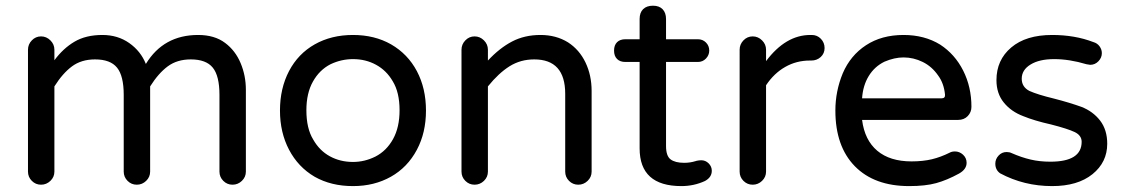

<svg xmlns="http://www.w3.org/2000/svg" viewBox="-20 -629 3867 660"><path d="M825.2 -320.3V-39.1Q825.2 -20.5 811.5 -7.3Q797.9 5.9 779.3 5.9Q760.7 5.9 747.6 -7.3Q734.4 -20.5 734.4 -39.1V-302.7Q734.4 -368.2 711.4 -396.5Q688.5 -424.8 635.7 -424.8Q588.9 -424.8 556.6 -400.9Q524.4 -377 496.1 -332V-39.1Q496.1 -20.5 482.4 -7.3Q468.8 5.9 450.2 5.9Q431.6 5.9 418.5 -7.3Q405.3 -20.5 405.3 -39.1V-302.7Q405.3 -368.2 382.3 -396.5Q359.4 -424.8 306.6 -424.8Q259.8 -424.8 227.5 -400.9Q195.3 -377 167 -332V-39.1Q167 -20.5 153.3 -7.3Q139.6 5.9 121.1 5.9Q102.5 5.9 89.4 -7.3Q76.2 -20.5 76.2 -39.1V-458Q76.2 -476.6 89.4 -490.2Q102.5 -503.9 121.1 -503.9Q139.6 -503.9 153.3 -490.2Q167 -476.6 167 -458V-421.9Q197.3 -462.9 236.3 -485.8Q275.4 -508.8 332 -508.8Q384.8 -508.8 424.3 -481Q463.9 -453.1 481.4 -409.2Q542 -508.8 661.1 -508.8Q717.8 -508.8 753.9 -481.4Q789.1 -455.1 807.1 -412.1Q825.2 -369.1 825.2 -320.3Z M1061.5 -21.5Q1004.9 -54.7 973.6 -114.3Q942.4 -173.8 942.4 -249Q942.4 -325.2 973.6 -384.8Q1004.9 -444.3 1062 -476.6Q1119.1 -508.8 1193.4 -508.8Q1267.6 -508.8 1324.2 -476.6Q1381.8 -443.4 1413.1 -384.3Q1444.3 -325.2 1444.3 -249Q1444.3 -172.9 1413.1 -114.3Q1380.9 -53.7 1323.7 -21.5Q1266.6 10.7 1193.4 10.7Q1118.2 10.7 1061.5 -21.5ZM1270.5 -90.8Q1308.6 -110.4 1331.1 -150.9Q1353.5 -191.4 1353.5 -250Q1353.5 -311.5 1330.1 -349.6Q1308.6 -386.7 1272.9 -406.2Q1237.3 -425.8 1193.4 -425.8Q1153.3 -425.8 1116.2 -408.2Q1078.1 -388.7 1055.7 -348.6Q1033.2 -308.6 1033.2 -250Q1033.2 -187.5 1056.6 -149.4Q1078.1 -111.3 1113.8 -91.8Q1149.4 -72.3 1193.4 -72.3Q1233.4 -72.3 1270.5 -90.8Z M1566.4 -39.1V-458Q1566.4 -476.6 1579.6 -490.2Q1592.8 -503.9 1611.3 -503.9Q1629.9 -503.9 1643.6 -490.2Q1657.2 -476.6 1657.2 -458V-420.9Q1697.3 -463.9 1740.2 -486.3Q1783.2 -508.8 1837.9 -508.8Q1891.6 -508.8 1932.6 -483.4Q1971.7 -458 1992.7 -414.1Q2013.7 -370.1 2013.7 -316.4V-39.1Q2013.7 -20.5 2000 -7.3Q1986.3 5.9 1967.8 5.9Q1949.2 5.9 1936 -7.3Q1922.9 -20.5 1922.9 -39.1V-306.6Q1922.9 -424.8 1816.4 -424.8Q1769.5 -424.8 1731.9 -401.4Q1694.3 -377.9 1657.2 -332V-39.1Q1657.2 -20.5 1643.6 -7.3Q1629.9 5.9 1611.3 5.9Q1592.8 5.9 1579.6 -7.3Q1566.4 -20.5 1566.4 -39.1Z M2426.8 -42Q2426.8 -19.5 2403.3 -6.8Q2365.2 10.7 2322.3 10.7Q2178.7 10.7 2178.7 -119.1V-416H2129.9Q2111.3 -416 2101.1 -426.3Q2090.8 -436.5 2090.8 -455.1Q2090.8 -473.6 2101.1 -483.9Q2111.3 -494.1 2129.9 -494.1H2178.7V-563.5Q2178.7 -585.9 2190.9 -597.7Q2203.1 -609.4 2224.6 -609.4Q2246.1 -609.4 2257.8 -597.2Q2269.5 -585 2269.5 -563.5V-494.1H2378.9Q2395.5 -494.1 2406.7 -482.9Q2418 -471.7 2418 -455.1Q2418 -439.5 2406.7 -427.7Q2395.5 -416 2378.9 -416H2269.5V-127Q2269.5 -92.8 2285.2 -81.1Q2300.8 -69.3 2332 -69.3Q2352.5 -69.3 2371.1 -75.2Q2373 -75.2 2374 -76.2Q2383.8 -78.1 2390.6 -78.1Q2405.3 -78.1 2416 -67.4Q2426.8 -56.6 2426.8 -42Z M2522.5 -39.1V-458Q2522.5 -476.6 2535.6 -490.2Q2548.8 -503.9 2567.4 -503.9Q2585.9 -503.9 2599.6 -490.2Q2613.3 -476.6 2613.3 -458V-418.9Q2680.7 -508.8 2765.6 -508.8H2770.5Q2789.1 -508.8 2801.8 -495.6Q2814.5 -482.4 2814.5 -463.9Q2814.5 -445.3 2801.3 -433.1Q2788.1 -420.9 2768.6 -420.9H2763.7Q2717.8 -420.9 2679.2 -398.9Q2640.6 -377 2613.3 -335.9V-39.1Q2613.3 -20.5 2599.6 -7.3Q2585.9 5.9 2567.4 5.9Q2548.8 5.9 2535.6 -7.3Q2522.5 -20.5 2522.5 -39.1Z M2851.6 -249Q2851.6 -315.4 2877 -377Q2903.3 -438.5 2957 -473.6Q3010.7 -508.8 3085.9 -508.8Q3158.2 -508.8 3211.9 -475.6Q3262.7 -442.4 3291 -386.2Q3319.3 -330.1 3319.3 -261.7Q3319.3 -243.2 3306.6 -230Q3293.9 -216.8 3273.4 -216.8H2943.4Q2952.1 -147.5 2995.6 -110.8Q3039.1 -74.2 3113.3 -74.2Q3152.3 -74.2 3183.1 -81.5Q3213.9 -88.9 3245.1 -104.5Q3252 -108.4 3262.7 -108.4Q3278.3 -108.4 3290.5 -97.2Q3302.7 -85.9 3302.7 -69.3Q3302.7 -46.9 3276.4 -32.2Q3235.4 -9.8 3198.2 0.5Q3161.1 10.7 3105.5 10.7Q2985.4 10.7 2918.5 -57.6Q2851.6 -126 2851.6 -249ZM3228.5 -303.7Q3224.6 -342.8 3205.1 -369.1Q3183.6 -400.4 3151.9 -416Q3120.1 -431.6 3085.9 -431.6Q3054.7 -431.6 3020.5 -417Q2986.3 -400.4 2966.3 -367.7Q2946.3 -335 2943.4 -291H3216.8Q3229.5 -291 3228.5 -303.7Z M3418 -33.2Q3401.4 -44.9 3401.4 -66.4Q3401.4 -82 3412.6 -94.2Q3423.8 -106.4 3440.4 -106.4Q3450.2 -106.4 3458 -102.5Q3491.2 -87.9 3522.5 -80.6Q3553.7 -73.2 3590.8 -73.2Q3698.2 -73.2 3698.2 -141.6Q3698.2 -163.1 3674.8 -174.8Q3650.4 -186.5 3592.8 -201.2Q3536.1 -213.9 3498 -229.5Q3456.1 -245.1 3430.7 -276.4Q3405.3 -307.6 3405.3 -353.5Q3405.3 -422.9 3456.1 -465.8Q3506.8 -508.8 3596.7 -508.8Q3674.8 -508.8 3738.3 -484.4Q3752 -480.5 3759.8 -469.7Q3767.6 -459 3767.6 -446.3Q3767.6 -430.7 3755.9 -418.5Q3744.1 -406.2 3727.5 -406.2L3714.8 -408.2Q3656.2 -425.8 3603.5 -425.8Q3552.7 -425.8 3522.5 -407.2Q3492.2 -388.7 3492.2 -358.4Q3492.2 -330.1 3518.6 -316.4Q3546.9 -303.7 3603.5 -290Q3656.2 -276.4 3697.3 -261.7Q3737.3 -246.1 3761.7 -214.4Q3786.1 -182.6 3786.1 -134.8Q3786.1 -71.3 3735.4 -30.3Q3684.6 10.7 3596.7 10.7Q3500 10.7 3418 -33.2Z"/></svg>

Font: jf-openhuninn-1.0
Style: Regular
Weight: 400
Designer: [Kosugi Maru]
      Designed by Motoya company      

      [Varela Round]
      Joe Prince(Latin component); Avraham Co
Foundry: justfont CO.,LTD.
Version: 1.0